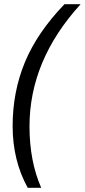

<svg xmlns="http://www.w3.org/2000/svg" viewBox="-20 -734 403 912"><path d="M111.8 158.2Q40 28.3 40 -135Q40 -298.3 98.6 -439.2Q157.2 -580.1 286.1 -713.9H362.8Q120.1 -447.8 120.1 -133.8Q120.1 31.2 175.8 158.2Z"/></svg>

Font: Open Sans Hebrew
Style: Italic
Weight: 400
Italic angle: -12°
Foundry: Ascender Corporation, Yanek Iontef
Version: Version 2.001;PS 002.001;hotconv 1.0.70;makeotf.lib2.5.58329